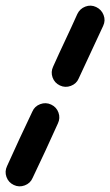

<svg xmlns="http://www.w3.org/2000/svg" viewBox="-32 -612 392 683"><path d="M243 -562Q252 -581 271.5 -588.5Q291 -596 310 -587Q329 -578 336.5 -558.5Q344 -539 335 -520Q313 -473 291.5 -426.5Q270 -380 248 -333Q240 -314 220 -306.5Q200 -299 181 -308Q162 -317 155 -336.5Q148 -356 157 -375Q178 -422 200 -468.5Q222 -515 243 -562Q243 -562 243 -562Q243 -562 243 -562ZM83 -215Q91 -234 111 -241.5Q131 -249 150 -240Q169 -231 176 -211.5Q183 -192 174 -173Q152 -124 129.5 -75.5Q107 -27 84 21Q76 40 56 47.5Q36 55 17 46Q-2 37 -9 17.5Q-16 -2 -7 -21Q15 -70 37.5 -118.5Q60 -167 83 -215Q83 -215 83 -215Q83 -215 83 -215Z"/></svg>

Font: FRB American Cursive Ultra
Style: Bold Italic
Weight: 1000
Italic angle: -25°
Version: Version 2.0;Modular Font Editor K font №1